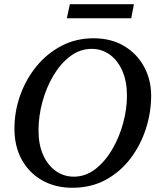

<svg xmlns="http://www.w3.org/2000/svg" viewBox="-20 -867 750 903"><path d="M690.9 -417Q690.9 -337.9 666 -261Q641.1 -184.1 593.5 -121.3Q545.9 -58.6 477.1 -21.2Q408.2 16.1 319.8 16.1Q240.2 16.1 178.7 -18.6Q117.2 -53.2 82.5 -115.7Q47.9 -178.2 47.9 -262.2Q47.9 -342.8 75 -418.7Q102.1 -494.6 151.6 -555.2Q201.2 -615.7 269.3 -651.4Q337.4 -687 419.9 -687Q502.9 -687 563.7 -650.6Q624.5 -614.3 657.7 -553Q690.9 -491.7 690.9 -417ZM577.1 -417Q577.1 -483.4 555.7 -533Q534.2 -582.5 496.6 -609.9Q459 -637.2 411.1 -637.2Q356.4 -637.2 310.8 -602.8Q265.1 -568.4 231.4 -512Q197.8 -455.6 179.4 -387.9Q161.1 -320.3 161.1 -253.9Q161.1 -186.5 183.1 -137.7Q205.1 -88.9 242.9 -62.5Q280.8 -36.1 327.1 -36.1Q381.8 -36.1 427.5 -71Q473.1 -106 506.8 -162.8Q540.5 -219.7 558.8 -286.6Q577.1 -353.5 577.1 -417ZM609.9 -847.2 597.2 -781.2H294.4L308.6 -847.2Z"/></svg>

Font: Charis
Style: Italic
Weight: 400
Italic angle: -11°
Designer: Walt Agee, Miriam Martin, Annie Olsen, Victor Gaultney, Lorna Priest, Alan Ward, Bob Hallissy, Martin Hosken, Sharon Cor
Foundry: SIL Global
Version: Version 7.000